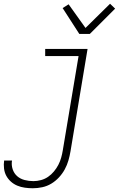

<svg xmlns="http://www.w3.org/2000/svg" viewBox="-53 -781 673 1024"><path d="M122 223Q101 223 79.5 220Q58 217 39 209Q20 201 5 187.5Q-10 174 -19.5 156.5Q-29 139 -31.5 117.5Q-34 96 -31 75H11Q7 99 14.5 121.5Q22 144 38.5 158.5Q55 173 78 179Q101 185 125 185Q145 185 165.5 179.5Q186 174 203.5 162Q221 150 235 133Q249 116 258.5 97.5Q268 79 273.5 59Q279 39 282 20L366 -482H188V-520H414L323 26Q319 50 312 74.5Q305 99 292.5 122Q280 145 261.5 165Q243 185 220.5 198.5Q198 212 172.5 217.5Q147 223 122 223ZM370 -600 281 -738 313 -758 403 -632 534 -761 561 -735 426 -600Z"/></svg>

Font: Iosevka Extralight Extended
Style: Italic
Weight: 200
Width: 7
Italic angle: -9°
Monospace: yes
Designer: Belleve Invis
Foundry: Belleve Invis
Version: Version 32.5.0; ttfautohint (v1.8.4)